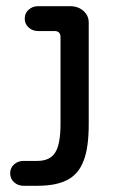

<svg xmlns="http://www.w3.org/2000/svg" viewBox="-20 -597 384 618"><path d="M12.7 -39.1Q12.7 -56.6 25.4 -67.9Q38.1 -79.1 55.7 -79.1H100.6Q140.6 -79.1 157.7 -106Q174.8 -132.8 174.8 -198.2V-477.5Q174.8 -497.1 155.3 -497.1H102.5Q85 -497.1 72.3 -508.3Q59.6 -519.5 59.6 -537.1Q59.6 -554.7 72.3 -565.9Q85 -577.1 102.5 -577.1H206.1Q231.4 -577.1 248.5 -562Q265.6 -546.9 265.6 -524.4V-198.2Q265.6 -123 250 -82Q234.4 -38.1 198.2 -18.6Q162.1 1 100.6 1H55.7Q38.1 1 25.4 -10.3Q12.7 -21.5 12.7 -39.1Z"/></svg>

Font: jf-openhuninn-1.1
Style: Regular
Weight: 400
Designer: [Kosugi Maru]
      Designed by Motoya company      

      [Varela Round]
      Joe Prince(Latin component); Avraham Co
Foundry: justfont CO.,LTD.
Version: 1.1